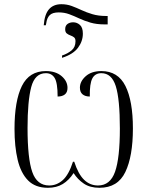

<svg xmlns="http://www.w3.org/2000/svg" viewBox="-20 -883 700 913"><path d="M188 -763Q192 -815 213 -839Q234 -863 272 -863Q298 -863 321 -854.5Q344 -846 367.5 -835Q391 -824 419.5 -815.5Q448 -807 484 -807H492V-767H476Q439 -767 410 -775.5Q381 -784 356.5 -795.5Q332 -807 309 -815.5Q286 -824 259 -824Q229 -824 216 -810.5Q203 -797 200 -773L198 -763ZM275 -619Q302 -628 320.5 -643.5Q339 -659 339 -687Q339 -700 332 -705.5Q325 -711 315 -714.5Q305 -718 297.5 -724Q290 -730 290 -744Q290 -761 301 -769Q312 -777 328 -777Q346 -777 360 -764.5Q374 -752 374 -723Q374 -687 351 -656Q328 -625 275 -608ZM208 10Q148 10 113.5 -25Q79 -60 64 -123Q49 -186 49 -270Q49 -403 84 -474Q119 -545 198 -545Q245 -545 273 -521Q301 -497 301 -465Q301 -444 288.5 -434Q276 -424 254 -424Q254 -489 240 -512Q226 -535 198 -535Q146 -535 128.5 -469Q111 -403 111 -274Q111 -129 133.5 -65Q156 -1 214 -1Q250 -1 278.5 -26.5Q307 -52 327 -114H333Q352 -55 380 -28Q408 -1 446 -1Q504 -1 527 -66Q550 -131 550 -272Q550 -412 530.5 -473.5Q511 -535 462 -535Q432 -535 419 -510Q406 -485 407 -424Q385 -424 372.5 -434.5Q360 -445 360 -466Q360 -496 387.5 -520.5Q415 -545 462 -545Q541 -545 576.5 -474Q612 -403 612 -272Q612 -140 576 -65Q540 10 453 10Q408 10 378.5 -10Q349 -30 330 -60Q308 -26 278.5 -8Q249 10 208 10Z"/></svg>

Font: Noto Serif Display Condensed Light
Style: Regular
Weight: 300
Width: 3
Designer: Monotype Design Team
Foundry: Monotype Imaging Inc.
Version: Version 2.009